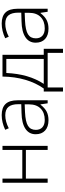

<svg xmlns="http://www.w3.org/2000/svg" viewBox="728 -1308 760 2256"><g transform="rotate(-90 1108.0 -180.0)"><path d="M137.2 -530.8V-297.9H474.1V-530.8H522V0H474.1V-255.9H137.2V0H88.9V-530.8Z M1022 0 1009.8 -84H1005.9Q965.8 -32.7 923.6 -11.5Q881.3 9.8 823.7 9.8Q745.6 9.8 702.1 -30.3Q658.7 -70.3 658.7 -141.1Q658.7 -218.8 723.4 -261.7Q788.1 -304.7 910.6 -307.1L1011.7 -310.1V-345.2Q1011.7 -420.9 981 -459.5Q950.2 -498 881.8 -498Q808.1 -498 729 -457L710.9 -499Q798.3 -540 883.8 -540Q971.2 -540 1014.4 -494.6Q1057.6 -449.2 1057.6 -353V0ZM826.7 -34.2Q911.6 -34.2 960.7 -82.8Q1009.8 -131.3 1009.8 -217.8V-270L917 -266.1Q805.2 -260.7 757.6 -231.2Q710 -201.7 710 -139.2Q710 -89.4 740.5 -61.8Q771 -34.2 826.7 -34.2Z M1662.6 180.2H1614.7V0H1208.5V180.2H1160.6V-45.9H1195.8Q1262.2 -139.2 1298.3 -262.2Q1334.5 -385.3 1336.4 -530.8H1591.8V-45.9H1662.6ZM1543.5 -45.9V-485.8H1378.4Q1366.7 -221.7 1250.5 -45.9Z M2097.7 0 2085.4 -84H2081.5Q2041.5 -32.7 1999.3 -11.5Q1957 9.8 1899.4 9.8Q1821.3 9.8 1777.8 -30.3Q1734.4 -70.3 1734.4 -141.1Q1734.4 -218.8 1799.1 -261.7Q1863.8 -304.7 1986.3 -307.1L2087.4 -310.1V-345.2Q2087.4 -420.9 2056.6 -459.5Q2025.9 -498 1957.5 -498Q1883.8 -498 1804.7 -457L1786.6 -499Q1874 -540 1959.5 -540Q2046.9 -540 2090.1 -494.6Q2133.3 -449.2 2133.3 -353V0ZM1902.3 -34.2Q1987.3 -34.2 2036.4 -82.8Q2085.4 -131.3 2085.4 -217.8V-270L1992.7 -266.1Q1880.9 -260.7 1833.3 -231.2Q1785.6 -201.7 1785.6 -139.2Q1785.6 -89.4 1816.2 -61.8Q1846.7 -34.2 1902.3 -34.2Z"/></g></svg>

Font: JBL Sans
Style: Light
Weight: 300
Version: Version 1.10